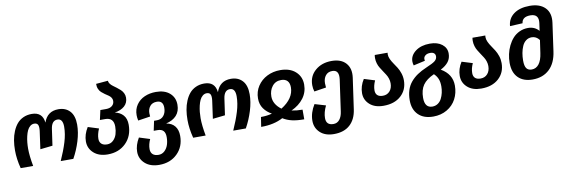

<svg xmlns="http://www.w3.org/2000/svg" viewBox="-63 -1286 6030 2036"><g transform="rotate(-10 2951.5 -268.5)"><path d="M65.9 0Q39.1 -103 39.1 -194.8Q39.1 -252 47.4 -302.5Q55.7 -353 74.5 -398.2Q93.3 -443.4 120.6 -475.8Q147.9 -508.3 188.7 -527.1Q229.5 -545.9 279.8 -545.9Q396 -545.9 408.2 -430.2Q447.8 -545.9 566.9 -545.9Q644 -545.9 689.9 -496.8Q735.8 -447.8 735.8 -351.1Q735.8 -268.1 707.3 -175.3Q678.7 -82.5 632.8 0H497.1Q543 -102.1 569.6 -189Q596.2 -275.9 596.2 -353Q596.2 -439.9 538.1 -439.9Q476.1 -439.9 463.9 -350.1L439 -175.8L306.2 -161.1L333 -354Q338.4 -398.4 328.4 -419.2Q318.4 -439.9 288.1 -439.9Q264.2 -439.9 244.6 -423.8Q225.1 -407.7 213.1 -382.1Q201.2 -356.4 193.4 -322.8Q185.5 -289.1 182.4 -256.1Q179.2 -223.1 179.2 -189.9Q179.2 -111.8 200.2 0Z M1150.9 -407.2Q1207 -396 1240.5 -358.2Q1273.9 -320.3 1273.9 -254.9Q1273.9 -133.8 1198 -58.3Q1122.1 17.1 1002 17.1Q907.7 17.1 851.8 -33Q795.9 -83 795.9 -158.2Q795.9 -232.9 841.8 -306.2L957 -270Q931.2 -210.9 931.2 -162.1Q931.2 -127.4 952.4 -108.2Q973.6 -88.9 1013.2 -88.9Q1051.8 -88.9 1079.1 -114.7Q1106.4 -140.6 1118.2 -178.5Q1129.9 -216.3 1129.9 -261.2Q1129.9 -356.9 1039.1 -356.9H981.9L1004.9 -460H1066.9Q1107.9 -460 1131.8 -480Q1155.8 -500 1155.8 -533.2Q1155.8 -552.7 1144.5 -568.8Q1133.3 -585 1116.7 -595.5Q1100.1 -606 1080.8 -619.6Q1061.5 -633.3 1045.2 -647.7Q1028.8 -662.1 1018.3 -686.3Q1007.8 -710.4 1008.8 -741.2L1137.2 -752Q1138.2 -734.9 1150.4 -718.5Q1162.6 -702.1 1180.2 -689.7Q1197.8 -677.2 1218 -661.6Q1238.3 -646 1255.6 -630.4Q1272.9 -614.7 1284.4 -592Q1295.9 -569.3 1295.9 -543Q1295.9 -487.3 1257.3 -452.6Q1218.8 -418 1150.9 -407.2Z M1667 -198.2Q1727.1 -188.5 1759 -148.7Q1791 -108.9 1791 -43Q1791 73.2 1715.3 147.2Q1639.6 221.2 1521 221.2Q1424.8 221.2 1368.4 170.7Q1312 120.1 1312 44.9Q1312 -26.4 1356.9 -102.1L1471.7 -65.9Q1446.8 -11.7 1446.8 39.1Q1446.8 75.2 1468.5 95.2Q1490.2 115.2 1531.7 115.2Q1568.8 115.2 1595.9 90.1Q1623 64.9 1635.5 27.1Q1647.9 -10.7 1647.9 -55.2Q1647.9 -101.1 1627.7 -123Q1607.4 -145 1564.9 -145H1523.9L1545.9 -249H1577.6Q1624 -249 1650.4 -282Q1676.8 -314.9 1676.8 -367.2Q1676.8 -442.9 1608.9 -442.9Q1561 -442.9 1535.9 -412.4Q1510.7 -381.8 1510.7 -336.9Q1510.7 -318.4 1512.7 -300.8L1380.9 -280.8Q1374 -312.5 1374 -338.9Q1374 -402.8 1407 -450.7Q1439.9 -498.5 1494.9 -522.7Q1549.8 -546.9 1617.7 -546.9Q1711.4 -546.9 1765.6 -499.3Q1819.8 -451.7 1819.8 -374Q1819.8 -302.7 1780 -259Q1740.2 -215.3 1667 -198.2Z M1923.3 0Q1896.5 -103 1896.5 -194.8Q1896.5 -252 1904.8 -302.5Q1913.1 -353 1931.9 -398.2Q1950.7 -443.4 1978 -475.8Q2005.4 -508.3 2046.1 -527.1Q2086.9 -545.9 2137.2 -545.9Q2253.4 -545.9 2265.6 -430.2Q2305.2 -545.9 2424.3 -545.9Q2501.5 -545.9 2547.4 -496.8Q2593.3 -447.8 2593.3 -351.1Q2593.3 -268.1 2564.7 -175.3Q2536.1 -82.5 2490.2 0H2354.5Q2400.4 -102.1 2427 -189Q2453.6 -275.9 2453.6 -353Q2453.6 -439.9 2395.5 -439.9Q2333.5 -439.9 2321.3 -350.1L2296.4 -175.8L2163.6 -161.1L2190.4 -354Q2195.8 -398.4 2185.8 -419.2Q2175.8 -439.9 2145.5 -439.9Q2121.6 -439.9 2102.1 -423.8Q2082.5 -407.7 2070.6 -382.1Q2058.6 -356.4 2050.8 -322.8Q2043 -289.1 2039.8 -256.1Q2036.6 -223.1 2036.6 -189.9Q2036.6 -111.8 2057.6 0Z M2955.6 -545.9Q3059.1 -545.9 3119.6 -491.5Q3180.2 -437 3180.2 -351.1Q3180.2 -268.6 3132.3 -205.1Q3084.5 -141.6 3000.5 -103Q3056.6 -91.8 3117.2 -91.8V12.2Q3038.6 12.2 2985.1 -0.5Q2931.6 -13.2 2889.2 -40Q2793.9 12.2 2653.3 12.2L2669.4 -91.8Q2736.8 -91.8 2789.6 -106.9Q2736.8 -135.3 2704.6 -180.7Q2672.4 -226.1 2672.4 -290Q2672.4 -363.3 2710.9 -422.4Q2749.5 -481.4 2814 -513.7Q2878.4 -545.9 2955.6 -545.9ZM2815.4 -286.1Q2815.4 -203.1 2898.4 -141.1Q3036.6 -227.1 3036.6 -347.2Q3036.6 -392.6 3013.9 -416.7Q2991.2 -440.9 2947.3 -440.9Q2886.2 -440.9 2850.8 -395.8Q2815.4 -350.6 2815.4 -286.1Z M3508.8 -546.9Q3611.3 -546.9 3662.6 -489Q3713.9 -431.2 3700.2 -333L3652.8 0Q3638.2 105 3574.5 163.1Q3510.7 221.2 3401.9 221.2Q3307.6 221.2 3253.4 170.7Q3199.2 120.1 3199.2 43Q3199.2 -43 3252 -127.9L3370.1 -92.8Q3335.9 -22.5 3335.9 38.1Q3335.9 115.2 3414.1 115.2Q3455.1 115.2 3480.5 83.5Q3505.9 51.8 3513.2 -2.9L3561 -340.8Q3573.7 -440.9 3498 -440.9Q3451.2 -440.9 3425.5 -408.4Q3399.9 -376 3399.9 -326.2Q3399.9 -309.1 3402.8 -279.8L3273.9 -259.8Q3263.2 -294.4 3263.2 -329.1Q3263.2 -426.3 3333 -486.6Q3402.8 -546.9 3508.8 -546.9Z M4229.5 -211.9Q4229.5 -109.9 4159.7 -46.4Q4089.8 17.1 3971.7 17.1H3970.7Q3877.9 17.1 3823.2 -31.7Q3768.6 -80.6 3768.6 -153.8Q3768.6 -229.5 3813.5 -299.8L3928.7 -264.2Q3903.8 -210 3903.8 -160.2Q3903.8 -126 3923.6 -107.4Q3943.4 -88.9 3982.4 -88.9Q4028.8 -88.9 4057.1 -121.1Q4085.4 -153.3 4085.4 -205.1Q4085.4 -231.4 4076.9 -257.3Q4068.4 -283.2 4055.2 -303Q4042 -322.8 4027.1 -345.9Q4012.2 -369.1 3999 -389.9Q3985.8 -410.6 3977.3 -438.7Q3968.8 -466.8 3968.8 -496.1Q3968.8 -515.1 3971.7 -529.8H4109.9Q4108.4 -522.5 4108.4 -512.2Q4108.4 -487.3 4120.8 -460.4Q4133.3 -433.6 4151.1 -408Q4168.9 -382.3 4186.8 -354.2Q4204.6 -326.2 4217 -289.1Q4229.5 -252 4229.5 -211.9Z M4634.3 -254.9Q4752.4 -187 4752.4 -63Q4752.4 16.6 4718.3 81.1Q4684.1 145.5 4619.4 183.3Q4554.7 221.2 4471.2 221.2Q4368.2 221.2 4310.8 164.3Q4253.4 107.4 4253.4 8.8Q4253.4 -51.3 4268.8 -99.6Q4284.2 -147.9 4315.4 -185.3Q4346.7 -222.7 4388.4 -251Q4430.2 -279.3 4488.3 -304.2Q4559.6 -334 4584.5 -354.2Q4609.4 -374.5 4609.4 -403.8Q4609.4 -424.8 4595.2 -437Q4581.1 -449.2 4554.2 -449.2Q4521 -449.2 4501.7 -433.6Q4482.4 -418 4482.4 -396Q4482.4 -386.7 4484.4 -377L4359.4 -349.1Q4352.5 -372.1 4352.5 -392.1Q4352.5 -457 4412.6 -502Q4472.7 -546.9 4567.4 -546.9Q4648.9 -546.9 4697.8 -508.5Q4746.6 -470.2 4746.6 -410.2Q4746.6 -358.4 4718.8 -321.3Q4690.9 -284.2 4634.3 -254.9ZM4479.5 115.2Q4512.7 115.2 4538.6 97.7Q4564.5 80.1 4579.3 51.3Q4594.2 22.5 4601.8 -11Q4609.4 -44.4 4609.4 -80.1Q4609.4 -127.9 4595.7 -161.1Q4582 -194.3 4554.2 -220.2Q4470.7 -182.6 4434.1 -129.9Q4397.5 -77.1 4397.5 7.8Q4397.5 115.2 4479.5 115.2Z M5281.7 -211.9Q5281.7 -109.9 5211.9 -46.4Q5142.1 17.1 5023.9 17.1H5022.9Q4930.2 17.1 4875.5 -31.7Q4820.8 -80.6 4820.8 -153.8Q4820.8 -229.5 4865.7 -299.8L4981 -264.2Q4956.1 -210 4956.1 -160.2Q4956.1 -126 4975.8 -107.4Q4995.6 -88.9 5034.7 -88.9Q5081.1 -88.9 5109.4 -121.1Q5137.7 -153.3 5137.7 -205.1Q5137.7 -231.4 5129.2 -257.3Q5120.6 -283.2 5107.4 -303Q5094.2 -322.8 5079.3 -345.9Q5064.5 -369.1 5051.3 -389.9Q5038.1 -410.6 5029.5 -438.7Q5021 -466.8 5021 -496.1Q5021 -515.1 5023.9 -529.8H5162.1Q5160.6 -522.5 5160.6 -512.2Q5160.6 -487.3 5173.1 -460.4Q5185.5 -433.6 5203.4 -408Q5221.2 -382.3 5239 -354.2Q5256.8 -326.2 5269.3 -289.1Q5281.7 -252 5281.7 -211.9Z M5679.7 -757.8Q5788.1 -757.8 5844.7 -700.2Q5901.4 -642.6 5886.7 -538.1L5844.7 -238.8Q5827.6 -114.3 5757.6 -48.6Q5687.5 17.1 5576.7 17.1Q5477.5 17.1 5421.6 -39.1Q5365.7 -95.2 5365.7 -198.2Q5365.7 -245.1 5375.7 -291.7Q5385.7 -338.4 5406.7 -381.3Q5427.7 -424.3 5457.3 -457.3Q5486.8 -490.2 5529.3 -510Q5571.8 -529.8 5621.6 -529.8Q5692.9 -529.8 5737.8 -478L5749.5 -561Q5761.7 -657.2 5669.4 -657.2Q5581.1 -657.2 5573.7 -588.9L5437.5 -582Q5443.4 -663.1 5507.6 -710.4Q5571.8 -757.8 5679.7 -757.8ZM5585.4 -88.9Q5632.3 -88.9 5663.1 -128.2Q5693.8 -167.5 5704.6 -244.1L5724.6 -381.8Q5691.4 -425.8 5642.6 -425.8Q5607.4 -425.8 5580.8 -405.5Q5554.2 -385.3 5539.6 -351.3Q5524.9 -317.4 5517.8 -278.8Q5510.7 -240.2 5510.7 -198.2Q5510.7 -139.2 5529.1 -114Q5547.4 -88.9 5585.4 -88.9Z"/></g></svg>

Font: FiraGO SemiBold
Style: Italic
Weight: 600
Italic angle: -8°
Designer: bBox Type GmbH
Foundry: bBox Type GmbH
Version: Version 1.001;PS 001.001;hotconv 1.0.88;makeotf.lib2.5.64775